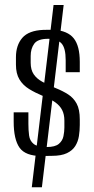

<svg xmlns="http://www.w3.org/2000/svg" viewBox="-20 -685 381 779"><path d="M148.4 -52Q83.3 -52 59.4 -85.7Q35.5 -119.5 35.5 -191.6V-229.2H95.2V-182.2Q95.2 -157.1 98 -135.5Q100.8 -113.9 116.4 -101.2Q132 -88.5 169.6 -88.5Q203.7 -88.5 218.8 -101.3Q233.9 -114.1 237.5 -132.7Q241.2 -151.3 241.2 -167.5V-195.7Q241.2 -220.7 232.2 -238.4Q223.3 -256.1 204.4 -269.7Q185.5 -283.2 154.6 -295.4Q122.9 -308.6 98 -323.9Q73.1 -339.2 58.9 -362.7Q44.7 -386.2 44.7 -422.5V-452.6Q44.7 -501.5 70.5 -531.4Q96.4 -561.3 156 -563.8L197.8 -564.4Q254.7 -560.3 279.2 -529.5Q303.7 -498.8 303.7 -434.1V-392.1H246.5V-440.9Q246.5 -490.8 229.2 -509.2Q212 -527.6 175.4 -527.6Q133.3 -527.6 118.9 -507.6Q104.5 -487.7 104.5 -458.1V-430.4Q104.5 -401.7 116.8 -383.6Q129 -365.6 151.7 -353.2Q174.4 -340.7 206.6 -327.3Q235 -315.8 256.6 -301.9Q278.2 -288.1 291 -264.6Q303.7 -241.2 303.7 -200.5V-178Q303.7 -155.3 300.2 -132.9Q296.7 -110.6 285.4 -92.5Q274.1 -74.4 251.5 -63.6Q228.8 -52.7 190.3 -52.7ZM197.3 -664.8H238.3L150 74.7H109Z"/></svg>

Font: Alumni Sans Thin
Style: Regular
Weight: 100
Designer: Robert E. Leuschke
Foundry: Robert E. Leuschke
Version: Version 1.018